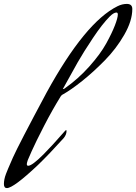

<svg xmlns="http://www.w3.org/2000/svg" viewBox="-38 -940 696 981"><path d="M291 -487Q362 -537 418.5 -600.5Q475 -664 504.5 -717.5Q534 -771 549 -810Q564 -849 564 -866Q564 -876 557 -876Q543 -876 523 -856Q485 -818 437 -746Q389 -674 359.5 -622.5Q330 -571 283 -485Q287 -485 291 -487ZM184 -151Q226 -193 295 -272Q298 -275 300 -275Q302 -275 302 -271Q302 -252 287 -234Q213 -152 156 -97Q31 21 -3 21Q-18 21 -18 0Q-18 -11 -15.5 -24Q-13 -37 -7 -52.5Q-1 -68 3.5 -78.5Q8 -89 16.5 -108.5Q25 -128 28 -135Q56 -198 200 -467Q397 -826 562 -908Q586 -920 610 -920Q638 -920 638 -894Q638 -834 597 -762.5Q556 -691 497 -631Q438 -571 381.5 -526Q325 -481 284 -458Q278 -456 273 -449Q229 -378 187 -296.5Q145 -215 124 -168L104 -122Q99 -107 99 -102Q99 -93 106 -93Q126 -93 184 -151Z"/></svg>

Font: Aguafina Script
Style: Regular
Weight: 400
Designer: Angel Koziupa and Alejandro Paul
Foundry: Angel Koziupa and Alejandro Paul
Version: Version 1.000